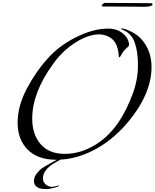

<svg xmlns="http://www.w3.org/2000/svg" viewBox="-20 -1084 1076 1329"><path d="M703 -1064Q762 -1064 875.5 -1063Q989 -1062 1020 -1062Q1036 -1062 1036 -1054Q1036 -1037 971 -1037Q951 -1037 884 -1038Q817 -1039 696 -1039Q684 -1039 684 -1046Q684 -1048 692 -1056Q700 -1064 703 -1064ZM1029 -620Q1029 -424 847 -217Q751 -109 633 -47Q515 15 397 21Q392 24 380 31Q368 38 361 42Q277 90 277 151Q277 175 295.5 192Q314 209 341 209Q350 209 360 206.5Q370 204 377.5 202Q385 200 386 200Q389 200 389 203Q389 205 373 210.5Q357 216 335.5 220.5Q314 225 301 225Q215 225 215 169Q215 142 234.5 117Q254 92 273.5 79Q293 66 327 47Q355 31 373 22Q240 22 171 -49Q102 -120 102 -234Q102 -351 166 -471Q230 -591 305 -673Q383 -764 503.5 -825Q624 -886 728 -886Q792 -886 832.5 -851Q873 -816 873 -772Q873 -767 868.5 -762.5Q864 -758 855 -750Q846 -742 839 -734Q832 -726 825 -714Q818 -702 814 -695Q810 -688 807 -688Q802 -688 802 -695Q802 -720 795 -746Q780 -800 744 -823Q708 -846 667 -846Q590 -846 500 -788Q410 -730 348 -642Q203 -443 203 -262Q203 -154 261 -86.5Q319 -19 429 -19Q537 -19 639.5 -81.5Q742 -144 814 -259Q861 -334 898 -433Q935 -532 935 -633Q935 -727 912 -791Q889 -855 826 -879Q818 -882 818 -885Q818 -887 822 -887Q844 -887 887 -865.5Q930 -844 954 -818Q1029 -738 1029 -620Z"/></svg>

Font: Miama Nueva
Style: Medium
Weight: 400
Italic angle: -28°
Version: Version 1.0